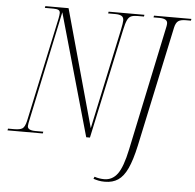

<svg xmlns="http://www.w3.org/2000/svg" viewBox="-78 -776 1098 1079"><g transform="rotate(5 470.5 -237.0)"><path d="M-17 0 -15 -10H20Q52 -10 66 -19Q80 -28 88 -63L214 -651Q218 -672 218 -682Q218 -695 208.5 -699.5Q199 -704 180 -704H132L134 -714H265L448 -53L569 -619Q577 -657 577 -672Q577 -690 565 -697Q553 -704 529 -704H489L491 -714H693L691 -704H655Q633 -704 619.5 -698.5Q606 -693 597.5 -675Q589 -657 581 -619L448 0H427L232 -688L102 -75Q99 -61 97 -51Q95 -41 95 -34Q95 -10 140 -10H184L182 0ZM553 240Q533 240 518 237Q503 234 488 229L493 217Q519 226 548 226Q594 226 623 186.5Q652 147 673 47L822 -659Q823 -664 823.5 -668.5Q824 -673 824 -677Q824 -704 778 -704H745L747 -714H958L956 -704H928Q898 -704 884.5 -694Q871 -684 865 -657L720 22Q702 104 680 151.5Q658 199 627.5 219.5Q597 240 553 240Z"/></g></svg>

Font: Noto Serif Display Condensed ExtraLight
Style: Italic
Weight: 200
Width: 3
Italic angle: -12°
Designer: Monotype Design Team
Foundry: Monotype Imaging Inc.
Version: Version 2.009